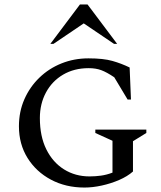

<svg xmlns="http://www.w3.org/2000/svg" viewBox="-20 -832 723 862"><path d="M359 10Q275 10 208.5 -25.5Q142 -61 103.5 -123Q65 -185 65 -265Q65 -331 89.5 -386.5Q114 -442 157 -483.5Q200 -525 256.5 -547.5Q313 -570 377 -570Q444 -570 484.5 -558.5Q525 -547 562 -529L568 -385H553L493 -485Q459 -508 434.5 -517Q410 -526 378 -526Q313 -526 263.5 -497Q214 -468 186.5 -417Q159 -366 159 -302Q159 -220 188 -161.5Q217 -103 267.5 -71.5Q318 -40 382 -40Q408 -40 433.5 -43.5Q459 -47 485 -57V-200L408 -235V-250H637V-235L577 -198V-62Q552 -40 515 -24Q478 -8 437 1Q396 10 359 10ZM206 -635 339 -812H373L506 -635H492L356 -727L220 -635Z"/></svg>

Font: Spectral SC Medium
Style: Regular
Weight: 500
Designer: Jean-Baptiste Levee
Foundry: Production Type
Version: Version 2.001